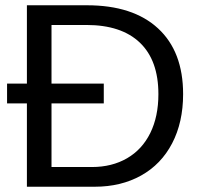

<svg xmlns="http://www.w3.org/2000/svg" viewBox="-20 -708 762 728"><path d="M6.8 -391.1H82V-688H309.6Q484.4 -688 579.3 -600.3Q674.3 -512.7 674.3 -351.1Q674.3 -244.6 632.8 -164.8Q591.3 -85 515.1 -42.5Q439 0 339.4 0H82V-315.9H6.8ZM580.6 -351.1Q580.6 -479 510.5 -546.1Q440.4 -613.3 307.6 -613.3H175.3V-391.1H373.5V-315.9H175.3V-74.7H328.6Q404.3 -74.7 461.7 -107.9Q519 -141.1 549.8 -203.6Q580.6 -266.1 580.6 -351.1Z"/></svg>

Font: Arial
Style: Regular
Weight: 400
Designer: Steve Matteson
Foundry: Ascender Corporation
Version: Version 2.00.3